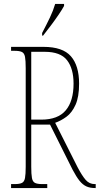

<svg xmlns="http://www.w3.org/2000/svg" viewBox="-20 -951 504 971"><path d="M36 0V-20H54Q79 -20 91 -26Q103 -32 106.5 -51Q110 -70 110 -108V-606Q110 -645 106.5 -663.5Q103 -682 91 -688Q79 -694 54 -694H36V-714H200Q297 -714 338.5 -666.5Q380 -619 380 -528Q380 -461 362 -421Q344 -381 316 -360.5Q288 -340 259 -330L372 -106Q395 -62 413.5 -41Q432 -20 459 -20H464V0H461Q435 0 416.5 -8.5Q398 -17 382 -37Q366 -57 347 -93L233 -321H138V-108Q138 -70 141.5 -51Q145 -32 157 -26Q169 -20 194 -20H219V0ZM189 -346Q273 -346 312.5 -393Q352 -440 352 -528Q352 -604 319 -646.5Q286 -689 206 -689H138V-346ZM193 -784Q216 -828 232.5 -862.5Q249 -897 259 -931H304V-921Q295 -904 277 -877.5Q259 -851 238 -823Q217 -795 198 -771H193Z"/></svg>

Font: Noto Serif Myanmar ExtraCondensed Thin
Style: Regular
Weight: 100
Width: 2
Designer: Ben Mitchell and the Monotype Design Team
Foundry: Monotype Imaging Inc.
Version: Version 2.106; ttfautohint (v1.8.4.7-5d5b)